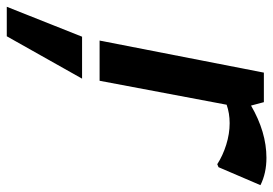

<svg xmlns="http://www.w3.org/2000/svg" viewBox="-200 -389 799 561"><g transform="rotate(90 199.5 -108.5)"><path d="M0 0ZM131.2 -480 37.5 0H155L225 -371.2Q250 -380 278.8 -380Q310 -380 341.9 -370Q373.8 -360 398.8 -343.8L407.5 -347.5L460 -470Q425 -487.5 380 -487.5Q305 -487.5 227.5 -442.5L217.5 -480ZM-61.2 271.2H25L148.8 51.2H26.2Z"/></g></svg>

Font: Cambay
Style: Bold Italic
Weight: 700
Italic angle: -11°
Designer: Pooja Saxena
Foundry: Pooja Saxena
Version: Version 1.006;PS 001.006;hotconv 1.0.70;makeotf.lib2.5.58329